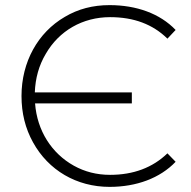

<svg xmlns="http://www.w3.org/2000/svg" viewBox="-20 -725 746 750"><path d="M109 -169C169 -60 279 5 408 5C513 5 605 -29 666 -93L634 -126C576 -70 501 -42 410 -42C358 -42 311 -54 268 -78C182 -126 125 -214 117 -321H495V-364H116C118 -419 132 -470 159 -515C211 -605 303 -658 410 -658C503 -658 577 -630 634 -574L666 -608C605 -672 513 -705 408 -705C343 -705 285 -690 233 -659C128 -598 64 -483 64 -350C64 -283 79 -223 109 -169Z"/></svg>

Font: Montserrat Light
Style: Regular
Weight: 300
Designer: Julieta Ulanovsky
Foundry: Julieta Ulanovsky
Version: Version 7.200